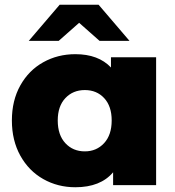

<svg xmlns="http://www.w3.org/2000/svg" viewBox="-20 -779 738 808"><path d="M637 -538V0H456V-54Q403 9 297 9Q223 9 162 -25.5Q101 -60 65.5 -124Q30 -188 30 -272Q30 -356 65.5 -419.5Q101 -483 162 -517Q223 -551 297 -551Q394 -551 447 -495V-538ZM450 -272Q450 -332 418.5 -366Q387 -400 337 -400Q287 -400 255 -366Q223 -332 223 -272Q223 -211 255 -176.5Q287 -142 337 -142Q386 -142 418 -176.5Q450 -211 450 -272ZM399 -607 313 -683 227 -607H101L231 -759H395L525 -607Z"/></svg>

Font: Idrija
Style: Regular
Weight: 800
Designer: Julieta Ulanovsky
Foundry: Julieta Ulanovsky
Version: Version 7.200